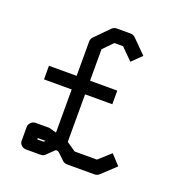

<svg xmlns="http://www.w3.org/2000/svg" viewBox="-113 -759 767 808"><g transform="rotate(20 270.0 -354.5)"><path d="M155 -112H120V-106H148ZM244 -353V-140L285 -112H385L438 -160L479 -116L417 -58Q408 -50 396 -50H274Q261 -50 253 -58L227 -83Q219.5 -90.5 211.5 -90.5Q208.5 -90.5 207 -89L173 -56Q167 -50 152 -50H90Q77.5 -50 68.8 -58.2Q60 -66.5 60 -78V-139Q60 -151.5 68.8 -160.2Q77.5 -169 90 -169H150L184 -160V-353H60V-414H184V-567Q184 -580 192 -588L252 -649Q262 -659 274 -659H338Q349 -659 359 -649L419 -589L376 -547L325 -598H286L244 -555V-414H366V-353Z"/></g></svg>

Font: 3270 Nerd Font Mono
Style: Regular
Weight: 400
Monospace: yes
Version: Version 3.0.1;Nerd Fonts 3.0.0